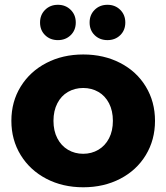

<svg xmlns="http://www.w3.org/2000/svg" viewBox="-20 -777 698 805"><path d="M27.7 -270.5Q27.7 -350.7 66.7 -413.9Q105.7 -477.2 174.2 -512.9Q242.7 -548.6 329.1 -548.6Q415.4 -548.6 484.1 -513Q552.8 -477.5 591.3 -414Q629.9 -350.5 629.9 -270.4Q629.9 -190.3 591.3 -126.8Q552.8 -63.2 484.1 -27.5Q415.4 8.2 329.1 8.2Q242.7 8.2 174.2 -27.6Q105.7 -63.4 66.7 -126.9Q27.7 -190.4 27.7 -270.5ZM453.3 -270.4Q453.3 -312.4 437.2 -343.8Q421 -375.2 392.5 -391.7Q363.9 -408.1 328.8 -408.1Q293.8 -408.1 265.1 -391.7Q236.5 -375.2 220.4 -343.8Q204.2 -312.4 204.2 -270.4Q204.2 -228.4 220.4 -197.2Q236.5 -165.9 265.1 -149Q293.7 -132.2 328.7 -132.2Q363.8 -132.2 392.4 -149Q421 -165.9 437.2 -197.2Q453.3 -228.4 453.3 -270.4ZM355.7 -682.6Q355.7 -714.8 376.9 -735.8Q398.2 -756.9 430.6 -756.9Q462.8 -756.9 484.1 -735.8Q505.4 -714.8 505.4 -682.6Q505.4 -650.2 484.1 -629.5Q462.8 -608.8 430.6 -608.8Q398.2 -608.8 376.9 -629.5Q355.7 -650.2 355.7 -682.6ZM147.9 -682.6Q147.9 -714.8 169.2 -735.8Q190.4 -756.9 222.8 -756.9Q255 -756.9 276.3 -735.8Q297.7 -714.8 297.7 -682.6Q297.7 -650.2 276.3 -629.5Q255 -608.8 222.8 -608.8Q190.4 -608.8 169.2 -629.5Q147.9 -650.2 147.9 -682.6Z"/></svg>

Font: iiserrat Thin
Style: Regular
Weight: 100
Designer: Akira Ohta
Foundry: Akira Ohta
Version: Version 1.200;Glyphs 3.3.1 (3343)